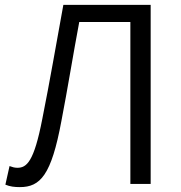

<svg xmlns="http://www.w3.org/2000/svg" viewBox="-20 -752 738 785"><path d="M61 13C145 13 190 -36 231 -257C257 -391 278 -524 304 -662H513V0H596V-732H239C209 -568 184 -421 153 -266C119 -90 89 -66 51 -66C39 -66 30 -69 19 -73L2 3C21 11 40 13 61 13Z"/></svg>

Font: Noto Sans JP DemiLight
Style: Regular
Weight: 350
Designer: Ryoko NISHIZUKA 西塚涼子 (kana, bopomofo & ideographs); Paul D. Hunt (Latin, Greek & Cyrillic); Sandoll Communications 산돌커뮤니
Foundry: Adobe
Version: Version 2.004;hotconv 1.0.118;makeotfexe 2.5.65603